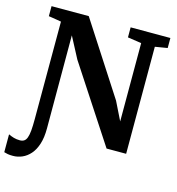

<svg xmlns="http://www.w3.org/2000/svg" viewBox="-161 -856 1066 1157"><g transform="rotate(15 371.5 -277.0)"><path d="M25.1 188.7Q5.1 188.7 -7.4 186.4Q-19.9 184.2 -30.5 180.7V69.3Q-13.5 77.5 3.5 82.4Q20.4 87.3 41.6 87.3Q57 87.3 67.5 80.4Q78 73.6 84.1 57.1Q90.3 40.6 92.9 12.2Q95.4 -16.1 95.4 -59.1L95.8 -667.7Q82.8 -670.1 69.5 -672.2Q56.1 -674.3 43.1 -676.5Q30 -678.7 16.9 -680.5V-743H249.1L539.6 -293.9L596.2 -179.2V-667.7L510.4 -680.5V-743H758.3V-680.5L681.4 -667.7V0H559.3L250.5 -472L180.6 -604.7L181 -23.7Q181 33.3 167.9 73.7Q154.9 114.1 132.6 139.4Q110.3 164.7 82.5 176.7Q54.7 188.7 25.1 188.7Z"/></g></svg>

Font: Merriweather Light
Style: Regular
Weight: 300
Version: Version 2.100